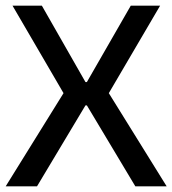

<svg xmlns="http://www.w3.org/2000/svg" viewBox="-21 -654 605 674"><path d="M279 -284 109 0H-1L202 -327L23 -634H126L279 -366H284L438 -634H541L361 -327L564 0H454L284 -284Z"/></svg>

Font: Matangi SemiBold
Style: Regular
Weight: 600
Designer: Prashant Pant
Foundry: The Graphic Ant
Version: Version 3.002